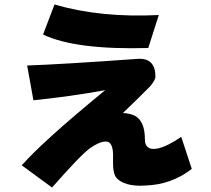

<svg xmlns="http://www.w3.org/2000/svg" viewBox="-20 -780 942 856"><path d="M223 -760Q428 -700 688 -713L641 -566Q317 -557 172 -626ZM212 56 77 -43Q172 -151 449 -378Q289 -349 129 -333L101 -488Q251 -493 600 -518H602Q673 -518 673 -438Q673 -424 651 -397Q607 -352 528 -276Q558 -275 581 -264Q626 -240 626 -159Q626 -116 665 -116Q709 -116 788 -170L835 -27Q745 43 630 47L605 48Q561 48 531 35Q501 22 492.5 2Q484 -18 484 -51V-94Q482 -149 452 -149Q424 -149 383 -120.5Q342 -92 212 56Z"/></svg>

Font: KN Bobohei
Style: Bold
Weight: 700
Designer: Kingnam Type Foundry
Version: Version 1.710;March 18, 2023